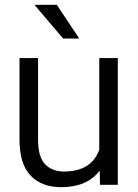

<svg xmlns="http://www.w3.org/2000/svg" viewBox="-20 -767 572 797"><path d="M123 -747H216L309 -607H242ZM469 0H395L394 -59Q342 10 234 10Q153 10 107 -38Q61 -86 61 -188V-526H138V-187Q138 -115 167.5 -85Q197 -55 245 -55Q359 -55 392 -145V-526H469Z"/></svg>

Font: Freesentation 4 Regular
Style: Regular
Weight: 400
Designer: glyphs from Roboto by Christian Robertson / Hangul glyphs from Noto Sans CJK(Source Han Sans) by Jang Soo-young and Kang
Foundry: PT&
Version: Version 2.001